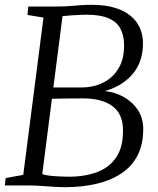

<svg xmlns="http://www.w3.org/2000/svg" viewBox="-20 -770 656 797"><path d="M249 7Q226.5 7 200.8 5.2Q175 3.5 151.2 1.8Q127.5 0 110.5 0H0L3.5 -31L76.5 -44L160.5 -697L94 -708L97.5 -743H217.5Q246.5 -743 268.5 -744.8Q290.5 -746.5 312 -748.2Q333.5 -750 360.5 -750Q417 -750 457.2 -737.5Q497.5 -725 523 -703.5Q548.5 -682 560.8 -653.8Q573 -625.5 573.5 -594.5Q574.5 -515 531.5 -463.8Q488.5 -412.5 415 -392Q458 -387.5 494 -367.2Q530 -347 552 -314Q574 -281 574.5 -236.5Q575 -171.5 551.2 -125.2Q527.5 -79 483.2 -49.8Q439 -20.5 379.5 -6.8Q320 7 249 7ZM265.5 -36.5Q332.5 -36.5 383.5 -55.8Q434.5 -75 463 -117.8Q491.5 -160.5 490.5 -230Q490.5 -297 447 -329.2Q403.5 -361.5 326 -361.5Q278 -361.5 247.5 -361Q217 -360.5 195.5 -360L155.5 -47.5Q166 -43 186 -40.8Q206 -38.5 227.8 -37.5Q249.5 -36.5 265.5 -36.5ZM201.5 -407Q227.5 -406.5 259 -406.8Q290.5 -407 319 -407Q367.5 -407 407.8 -426.8Q448 -446.5 472 -486Q496 -525.5 495 -585Q494.5 -624 479.5 -651.8Q464.5 -679.5 430.5 -694.2Q396.5 -709 339 -709Q330 -709 311.2 -708.2Q292.5 -707.5 272.8 -706Q253 -704.5 239.5 -703Z"/></svg>

Font: Merriweather 48pt Light
Style: Italic
Weight: 300
Italic angle: -7.8°
Version: Version 2.101